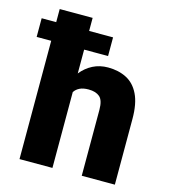

<svg xmlns="http://www.w3.org/2000/svg" viewBox="-126 -839 817 927"><g transform="rotate(15 282.0 -375.0)"><path d="M341.8 -684.6V-591.3H222.2V-472.2Q247.1 -503.4 281.2 -520.8Q315.4 -538.1 356.9 -538.1Q409.2 -538.1 449.2 -517.6Q489.3 -497.1 511.7 -450.9Q534.2 -404.8 534.2 -328.1V0H368.7V-329.1Q368.7 -377.4 348.9 -394.3Q329.1 -411.1 293.5 -411.1Q266.6 -411.1 249.5 -402.8Q232.4 -394.5 222.2 -379.4V0H57.6V-591.3H-15.1V-684.6H57.6V-750H222.2V-684.6Z"/></g></svg>

Font: Vazirmatn UI FD Black
Style: Regular
Weight: 900
Designer: Saber Rastikerdar
Foundry: Saber Rastikerdar
Version: Version 33.003